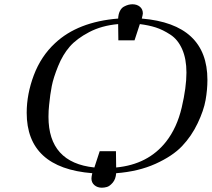

<svg xmlns="http://www.w3.org/2000/svg" viewBox="-20 -791 991 899"><path d="M105 -263.2Q105 -350.1 138.4 -439Q171.9 -527.8 237.8 -588.9Q344.7 -689 533.2 -704.1Q534.2 -725.1 541.5 -739.5Q548.8 -753.9 560.3 -760Q571.8 -766.1 581.3 -768.6Q590.8 -771 600.1 -771Q621.1 -771 635 -759.5Q648.9 -748 648.9 -728Q648.9 -724.1 644 -704.1Q951.2 -678.2 951.2 -417Q951.2 -371.1 942.6 -322.5Q934.1 -273.9 905.5 -213.9Q877 -153.8 832.5 -106.9Q788.1 -60.1 708 -23.9Q627.9 12.2 523.9 20Q522 47.9 507.6 64.5Q493.2 81.1 480.5 84.5Q467.8 87.9 457 87.9Q436 87.9 422.1 75.9Q408.2 64 408.2 44.9Q408.2 36.1 412.1 20Q105 -4.4 105 -263.2ZM207 -244.1Q207 -29.3 421.9 -6.8L446.8 -83H522.9L523.9 -6.8Q673.8 -21 757.8 -127.9Q808.6 -192.9 830.8 -287.4Q853 -381.8 853 -451.2Q853 -515.1 833 -560.5Q813 -606 777.6 -628.9Q742.2 -651.9 709.5 -662.4Q676.8 -672.9 634.8 -678.2L609.9 -602.1H534.2L533.2 -678.2Q456.1 -671.4 397.5 -640.6Q338.9 -609.9 306.4 -572.5Q273.9 -535.2 252 -481Q230 -426.8 222.4 -387.9Q214.8 -349.1 210 -299.8Q207 -272.9 207 -244.1Z"/></svg>

Font: CMU Serif Extra
Style: RomanSlanted
Weight: 500
Italic angle: -9.46001°
Version: Version 0.7.0